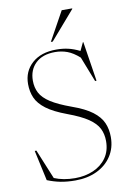

<svg xmlns="http://www.w3.org/2000/svg" viewBox="-101 -996 722 1067"><g transform="rotate(-10 259.5 -462.5)"><path d="M471.5 -194Q471.5 -132.5 441.2 -86.5Q411 -40.5 358 -15.2Q305 10 236.5 10Q190.5 10 153.2 2.8Q116 -4.5 79 -19.5L41.5 -191H51L119.5 -24.5Q170.5 -3 237 -3Q294 -3 340.5 -23.2Q387 -43.5 414.2 -82.2Q441.5 -121 441.5 -176.5Q441.5 -216 425.8 -247.5Q410 -279 369.8 -306.5Q329.5 -334 255 -361.5Q181 -389 140.8 -419.2Q100.5 -449.5 85 -484.8Q69.5 -520 69.5 -563Q69.5 -634.5 119.8 -679.8Q170 -725 257.5 -725Q292.5 -725 323.2 -718Q354 -711 388.5 -694L410 -739.5H412.5L447.5 -516L439.5 -515L384 -657Q349 -688.5 316.2 -700.5Q283.5 -712.5 247.5 -712.5Q177 -712.5 138 -675.2Q99 -638 99 -577Q99 -538 115.2 -507.2Q131.5 -476.5 172.2 -450.2Q213 -424 286 -397.5Q359.5 -371.5 399.8 -341Q440 -310.5 455.8 -274.2Q471.5 -238 471.5 -194ZM235 -772 325 -935H384V-932L245.5 -772Z"/></g></svg>

Font: Newsreader Display ExtraLight
Style: Regular
Weight: 275
Designer: Hugues Gentile
Foundry: Production Type
Version: Version 1.001